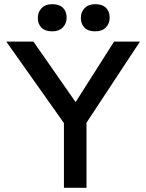

<svg xmlns="http://www.w3.org/2000/svg" viewBox="-20 -899 700 919"><path d="M379 -289 394 -357V0H286V-349L293 -300L10 -700H140L356 -390L331 -393L526 -700H650ZM161 -814Q161 -841 179 -860Q197 -879 230 -879Q264 -879 281.5 -861.5Q299 -844 299 -814Q299 -787 281 -768Q263 -749 230 -749Q196 -749 178.5 -766.5Q161 -784 161 -814ZM367 -814Q367 -841 385 -860Q403 -879 436 -879Q470 -879 487.5 -861.5Q505 -844 505 -814Q505 -787 487 -768Q469 -749 436 -749Q402 -749 384.5 -766.5Q367 -784 367 -814Z"/></svg>

Font: Lexend
Style: Regular
Weight: 400
Designer: Thomas Jockin
Foundry: Lexend
Version: Version 1.000